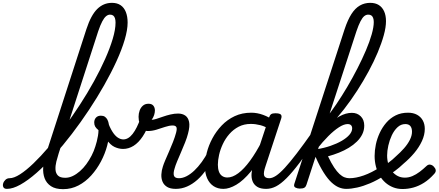

<svg xmlns="http://www.w3.org/2000/svg" viewBox="-208 -1312 3086 1351"><path d="M-159 17Q-178 17 -184 5.5Q-190 -6 -186 -20.5Q-182 -35 -170 -46.5Q-158 -58 -141 -58Q-110 -58 -67 -85.5Q-24 -113 27.5 -162.5Q79 -212 134.5 -277Q190 -342 246 -418.5Q302 -495 355 -576.5Q408 -658 453 -739.5Q498 -821 532 -897.5Q566 -974 585.5 -1039.5Q605 -1105 605 -1153Q605 -1170 618 -1178.5Q631 -1187 648 -1187Q665 -1187 677.5 -1178.5Q690 -1170 690 -1153Q690 -1102 669.5 -1032.5Q649 -963 612 -882Q575 -801 525.5 -713.5Q476 -626 418 -538.5Q360 -451 297.5 -369.5Q235 -288 172 -218Q109 -148 48.5 -95Q-12 -42 -65 -12.5Q-118 17 -159 17ZM236 19Q182 19 150.5 -2Q119 -23 106 -57.5Q93 -92 96 -134.5Q99 -177 113 -221L400 -1107Q432 -1205 476 -1248.5Q520 -1292 580 -1292Q616 -1292 640.5 -1275.5Q665 -1259 677.5 -1227.5Q690 -1196 690 -1153Q690 -1134 677.5 -1125Q665 -1116 648 -1116Q631 -1116 618 -1125Q605 -1134 605 -1153Q605 -1171 601 -1183.5Q597 -1196 588.5 -1202.5Q580 -1209 566 -1209Q552 -1209 538.5 -1198Q525 -1187 511.5 -1161.5Q498 -1136 483 -1092L205 -233Q196 -205 188.5 -175Q181 -145 182.5 -119Q184 -93 199.5 -77Q215 -61 251 -61Q278 -61 304 -73.5Q330 -86 354.5 -107.5Q379 -129 399.5 -157Q420 -185 436.5 -217Q453 -249 463 -282Q468 -297 473 -316.5Q478 -336 481.5 -357Q485 -378 485 -396Q469 -409 462 -421Q455 -433 455 -450Q455 -471 467.5 -484.5Q480 -498 502 -498Q519 -498 530 -490.5Q541 -483 548 -469.5Q555 -456 558 -437Q561 -418 561 -394Q561 -343 546 -286.5Q531 -230 502.5 -176Q474 -122 434 -77.5Q394 -33 344 -7Q294 19 236 19Z M658 -264Q628 -264 598 -278Q568 -292 541 -331.5Q514 -371 491 -445Q487 -462 498 -473.5Q509 -485 524 -484.5Q539 -484 547 -462Q564 -416 582 -387Q600 -358 620 -344.5Q640 -331 660 -331Q695 -331 725.5 -370Q756 -409 781 -481Q787 -497 800 -502.5Q813 -508 826.5 -504.5Q840 -501 847.5 -490.5Q855 -480 849 -463Q826 -397 796.5 -352.5Q767 -308 732 -286Q697 -264 658 -264Z M1029 17Q990 17 967.5 3Q945 -11 935.5 -34Q926 -57 927.5 -85Q929 -113 938 -140Q943 -157 955 -185Q967 -213 981.5 -246Q996 -279 1009.5 -313.5Q1023 -348 1031 -378Q1039 -408 1032.5 -418.5Q1026 -429 1007 -429Q983 -429 953.5 -419Q924 -409 893 -399.5Q862 -390 831 -390Q811 -390 796.5 -404.5Q782 -419 774.5 -442Q767 -465 767 -490Q767 -513 774.5 -534Q782 -555 797.5 -568.5Q813 -582 837 -582Q860 -582 871 -568.5Q882 -555 882 -535Q882 -520 876.5 -502.5Q871 -485 859 -469Q872 -469 892.5 -475.5Q913 -482 938.5 -491Q964 -500 991.5 -506.5Q1019 -513 1045 -513Q1075 -513 1095.5 -499Q1116 -485 1122.5 -454.5Q1129 -424 1115 -372Q1108 -344 1094.5 -310Q1081 -276 1066 -241.5Q1051 -207 1038.5 -177Q1026 -147 1021 -128Q1010 -94 1016 -76Q1022 -58 1051 -58Q1065 -58 1071.5 -46.5Q1078 -35 1075.5 -20.5Q1073 -6 1061.5 5.5Q1050 17 1029 17Z M1029 17Q1015 17 1008.5 5.5Q1002 -6 1004.5 -20.5Q1007 -35 1018.5 -46.5Q1030 -58 1051 -58Q1077 -58 1104.5 -72Q1132 -86 1159 -111.5Q1186 -137 1211.5 -172Q1237 -207 1259 -250Q1266 -264 1279 -263.5Q1292 -263 1301 -253Q1310 -243 1305 -229Q1278 -170 1247 -124Q1216 -78 1181 -47Q1146 -16 1108 0.5Q1070 17 1029 17Z M1364 17Q1324 17 1295 -2Q1266 -21 1250 -56.5Q1234 -92 1234 -141Q1234 -186 1247 -237.5Q1260 -289 1286.5 -338.5Q1313 -388 1352 -429Q1391 -470 1443 -494.5Q1495 -519 1560 -519Q1602 -519 1644 -503.5Q1686 -488 1719 -463L1704 -394Q1660 -422 1625 -431Q1590 -440 1557 -440Q1509 -440 1471.5 -420.5Q1434 -401 1406 -369Q1378 -337 1360 -298.5Q1342 -260 1333.5 -222Q1325 -184 1325 -153Q1325 -125 1332.5 -104.5Q1340 -84 1355.5 -73.5Q1371 -63 1392 -63Q1428 -63 1468.5 -93Q1509 -123 1551.5 -181Q1594 -239 1636 -321L1663 -279Q1612 -171 1558 -106Q1504 -41 1454.5 -12Q1405 17 1364 17ZM1665 17Q1625 17 1602 2.5Q1579 -12 1569.5 -36Q1560 -60 1562 -89.5Q1564 -119 1574 -151L1684 -483Q1691 -503 1700.5 -509Q1710 -515 1729 -515Q1760 -515 1768.5 -505.5Q1777 -496 1770 -476L1661 -145Q1644 -96 1650.5 -77Q1657 -58 1686 -58Q1700 -58 1706.5 -46.5Q1713 -35 1711 -20.5Q1709 -6 1697.5 5.5Q1686 17 1665 17Z M1665 17Q1646 17 1640 5.5Q1634 -6 1638.5 -20.5Q1643 -35 1655.5 -46.5Q1668 -58 1687 -58Q1708 -58 1734.5 -75.5Q1761 -93 1796.5 -131.5Q1832 -170 1879.5 -232Q1927 -294 1989 -382Q2001 -398 2013.5 -393.5Q2026 -389 2031 -374Q2036 -359 2023 -341Q1953 -237 1901 -168Q1849 -99 1808.5 -58.5Q1768 -18 1734 -0.5Q1700 17 1665 17Z M1901 15Q1885 15 1871 8Q1857 1 1863 -18L2217 -1107Q2239 -1173 2265 -1213.5Q2291 -1254 2324 -1273Q2357 -1292 2397 -1292Q2433 -1292 2457.5 -1276.5Q2482 -1261 2495 -1232Q2508 -1203 2508 -1163Q2508 -1120 2492.5 -1064Q2477 -1008 2450 -943.5Q2423 -879 2386 -810.5Q2349 -742 2305.5 -674.5Q2262 -607 2213.5 -544.5Q2165 -482 2115 -429.5Q2065 -377 2016 -340L2015 -406Q2046 -432 2083 -477Q2120 -522 2159 -579.5Q2198 -637 2236 -701.5Q2274 -766 2307.5 -831.5Q2341 -897 2367 -958Q2393 -1019 2407.5 -1070.5Q2422 -1122 2422 -1157Q2422 -1174 2417.5 -1186Q2413 -1198 2404.5 -1203.5Q2396 -1209 2383 -1209Q2368 -1209 2355 -1198.5Q2342 -1188 2328.5 -1162Q2315 -1136 2300 -1092L1948 -11Q1944 2 1934 8.5Q1924 15 1901 15ZM2228 17Q2202 17 2176.5 6.5Q2151 -4 2124.5 -28.5Q2098 -53 2070 -97Q2042 -141 2012 -209H2003L2021 -262Q2072 -270 2117 -285.5Q2162 -301 2196.5 -321Q2231 -341 2250.5 -363.5Q2270 -386 2270 -409Q2270 -423 2262 -431Q2254 -439 2238 -439Q2212 -439 2177 -416.5Q2142 -394 2102.5 -354.5Q2063 -315 2022 -263L2016 -317Q2050 -378 2092.5 -423Q2135 -468 2180 -493Q2225 -518 2268 -518Q2306 -518 2330.5 -493.5Q2355 -469 2355 -428Q2355 -396 2341.5 -368Q2328 -340 2303.5 -316Q2279 -292 2247 -272.5Q2215 -253 2177.5 -238Q2140 -223 2100 -212Q2123 -164 2143 -134Q2163 -104 2181 -87.5Q2199 -71 2216 -64.5Q2233 -58 2250 -58Q2266 -58 2271.5 -46.5Q2277 -35 2273.5 -20.5Q2270 -6 2258.5 5.5Q2247 17 2228 17Z M2229 17Q2210 17 2204 5.5Q2198 -6 2202.5 -20.5Q2207 -35 2219.5 -46.5Q2232 -58 2251 -58Q2296 -58 2351.5 -77.5Q2407 -97 2467 -136Q2478 -143 2488 -138Q2498 -133 2504 -121Q2510 -109 2509 -96.5Q2508 -84 2498 -77Q2445 -43 2396.5 -22.5Q2348 -2 2305.5 7.5Q2263 17 2229 17Z M2469 -130Q2499 -148 2527 -168.5Q2555 -189 2578 -212Q2609 -239 2635 -268.5Q2661 -298 2676 -328Q2691 -358 2691 -385Q2691 -411 2679.5 -425Q2668 -439 2644 -439Q2613 -439 2589 -416.5Q2565 -394 2549 -360Q2533 -326 2524.5 -288Q2516 -250 2516 -218Q2516 -184 2525 -155.5Q2534 -127 2551 -106Q2568 -85 2590.5 -73.5Q2613 -62 2641 -62Q2668 -62 2694 -73Q2720 -84 2745 -103Q2770 -122 2792 -143Q2805 -156 2819.5 -153.5Q2834 -151 2844 -140Q2856 -128 2858 -115Q2860 -102 2847 -88Q2812 -49 2775.5 -26Q2739 -3 2701 7.5Q2663 18 2624 18Q2588 18 2558 6Q2528 -6 2504 -27Q2480 -48 2463 -77Q2446 -106 2437 -141Q2428 -176 2428 -215Q2428 -253 2436.5 -294.5Q2445 -336 2463.5 -376Q2482 -416 2510 -448.5Q2538 -481 2576 -500Q2614 -519 2663 -519Q2700 -519 2726.5 -504.5Q2753 -490 2767 -464.5Q2781 -439 2781 -405Q2781 -363 2761 -319.5Q2741 -276 2707 -235.5Q2673 -195 2631 -160Q2603 -133 2570.5 -109Q2538 -85 2502 -66Z"/></svg>

Font: Playwrite NL
Style: Regular
Weight: 400
Designer: Veronika Burian, José Scaglione
Foundry: TypeTogether
Version: Version 1.002